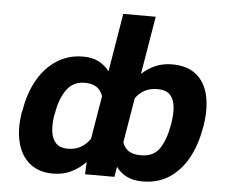

<svg xmlns="http://www.w3.org/2000/svg" viewBox="-53 -812 1057 883"><g transform="rotate(5 475.5 -370.0)"><path d="M893.5 -269.2 891.3 -259.2Q878.2 -180.4 844.8 -119.7Q811.4 -58.9 759.1 -24.5Q706.7 9.9 635.7 9.9Q593 9.9 563 -5Q533 -19.9 513.5 -46.9L505.7 0H370L372.5 -56.5Q342.3 -25.6 305 -7.8Q267.8 9.9 222.7 9.9Q155.9 9.9 114.2 -25Q72.4 -60 57.5 -120.7Q42.6 -181.5 55.4 -258.5L58.2 -268.5Q71 -348.4 105.8 -409.3Q140.6 -470.2 193.9 -504.3Q247.2 -538.4 315 -538.4Q356.2 -538.4 386 -523.3Q415.8 -508.2 436.1 -480.8L480.8 -750H630.7L585.9 -482.2Q614 -508.5 648.6 -523.4Q683.2 -538.4 725.1 -538.4Q796.5 -538.4 838.1 -503.6Q879.6 -468.8 892.9 -408Q906.2 -347.3 893.5 -269.2ZM743.3 -259.2 745 -269.2Q751.4 -308.2 748.8 -342.3Q746.1 -376.4 727.8 -397.7Q709.5 -419 668 -419Q632.5 -419 608 -405.2Q583.5 -391.3 567.1 -367.9L532.7 -161.9Q540.5 -137.4 560.4 -123.4Q580.3 -109.4 617.5 -109.4Q677.9 -109.4 705.1 -151.8Q732.2 -194.2 743.3 -259.2ZM208.1 -268.5 205.3 -258.5Q198.9 -219.1 202.4 -185.2Q206 -151.3 224.4 -130.7Q242.9 -110.1 280.9 -110.1Q315.3 -110.1 340.6 -124.8Q365.8 -139.6 383.2 -165.1L416.5 -364.3Q408 -390.6 387.8 -404.8Q367.5 -419 333.1 -419Q278.1 -419 248 -376.1Q218 -333.1 208.1 -268.5Z"/></g></svg>

Font: Inter UI
Style: Bold Italic
Weight: 700
Italic angle: 9.39999°
Designer: Rasmus Andersson
Foundry: rsms
Version: 3.2;8d6f07862